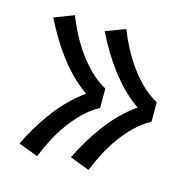

<svg xmlns="http://www.w3.org/2000/svg" viewBox="-82 -676 664 671"><g transform="rotate(15 250.0 -340.0)"><path d="M295 -85 224 -112Q240 -145 259 -176.5Q278 -208 300 -237.5Q322 -267 348 -293Q374 -319 404 -340Q374 -361 348 -387Q322 -413 300 -442.5Q278 -472 259 -503.5Q240 -535 224 -568L295 -595Q308 -562 324.5 -530.5Q341 -499 361.5 -470.5Q382 -442 407.5 -417Q433 -392 464 -375V-305Q433 -288 407.5 -263Q382 -238 361.5 -209.5Q341 -181 324.5 -149.5Q308 -118 295 -85ZM109 -85 38 -112Q54 -145 73 -176.5Q92 -208 114 -237.5Q136 -267 162 -293Q188 -319 218 -340Q188 -361 162 -387Q136 -413 114 -442.5Q92 -472 73 -503.5Q54 -535 38 -568L109 -595Q122 -562 138.5 -530.5Q155 -499 175.5 -470.5Q196 -442 221.5 -417Q247 -392 278 -375V-305Q247 -288 221.5 -263Q196 -238 175.5 -209.5Q155 -181 138.5 -149.5Q122 -118 109 -85Z"/></g></svg>

Font: Iosevka SS18
Style: Regular
Weight: 400
Monospace: yes
Designer: Belleve Invis
Foundry: Belleve Invis
Version: Version 25.1.1; ttfautohint (v1.8.4)